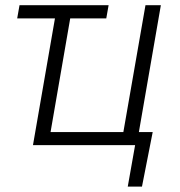

<svg xmlns="http://www.w3.org/2000/svg" viewBox="-20 -548 679 725"><path d="M104.5 0H490.2L462.4 156.7H516.1L556.6 -49.3H504.4L587.4 -528.3H529.3L445.8 -49.3H170.9L245.1 -478.5H381.3L390.1 -528.3H53.7L44.9 -478.5H187.5Z"/></svg>

Font: Roboto Light
Style: Italic
Weight: 300
Italic angle: -12°
Designer: Google
Version: Version 2.137; 2017